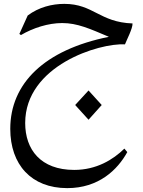

<svg xmlns="http://www.w3.org/2000/svg" viewBox="-20 -485 740 991"><path d="M363 392C190 392 110 287 110 150C110 -147 493 -264 625 -256C633 -277 666 -340 664 -364C494 -370 462 -465 312 -465C249 -465 180 -448 123 -405L80 -310L88 -304C151 -341 229 -366 301 -366C379 -366 443 -337 542 -295C209 -228 33 -54 33 180C33 365 142 486 327 486C490 486 587 391 637 300L622 282C564 339 478 392 363 392ZM437 133 505 57 437 -18 368 57Z"/></svg>

Font: Kawkab Mono Light
Style: Bold
Weight: 400
Monospace: yes
Designer: Abdullah Arif
Foundry: Abdullah Arif
Version: Version 1.000;PS 000.500;hotconv 1.0.88;makeotf.lib2.5.64775